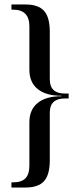

<svg xmlns="http://www.w3.org/2000/svg" viewBox="-20 -785 357 856"><path d="M269 -346Q202 -346 202 -283V-71Q202 -6 176.5 22.5Q151 51 94 51H31V28H38Q76 28 93.5 10Q111 -8 111 -47V-240Q111 -296 148 -326Q185 -356 254 -356V-358Q185 -358 148 -388Q111 -418 111 -474V-668Q111 -742 38 -742H31V-765H94Q151 -765 176.5 -736.5Q202 -708 202 -643V-431Q202 -368 269 -368H286V-346Z"/></svg>

Font: Moniqa SemBd Heading
Style: Regular
Weight: 600
Designer: Rajesh Rajput
Foundry: Rajesh Rajput
Version: Version 1.000